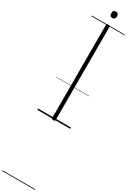

<svg xmlns="http://www.w3.org/2000/svg" viewBox="-642 -1635 1788 2553"><g transform="rotate(30 252.5 -358.5)"><path d="M252 14Q238 14 231.5 9Q225 4 225 -5V-1434Q225 -1444 231.5 -1448.5Q238 -1453 252 -1453Q266 -1453 272.5 -1448.5Q279 -1444 279 -1434V-5Q279 4 273 9Q267 14 252 14ZM252 -1556Q230 -1556 219.5 -1568Q209 -1580 209 -1605Q209 -1630 219.5 -1642.5Q230 -1655 252 -1655Q273 -1655 284.5 -1642.5Q296 -1630 296 -1605Q296 -1580 285 -1568Q274 -1556 252 -1556ZM0 928H505V938H0ZM0 -20H505V0H0ZM0 -505H505V-500H0ZM0 -1448H505V-1438H0Z"/></g></svg>

Font: Playwrite ID Guides
Style: Regular
Weight: 400
Designer: Veronika Burian, José Scaglione
Foundry: TypeTogether
Version: Version 1.003